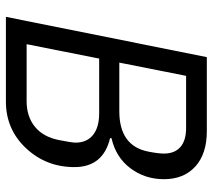

<svg xmlns="http://www.w3.org/2000/svg" viewBox="-56 -682 738 667"><g transform="rotate(90 313.5 -349.0)"><path d="M39 0 179 -698H436Q515 -698 559 -658Q603 -618 603 -549Q603 -483 565 -432.5Q527 -382 461 -367L460 -362Q561 -338 561 -238Q561 -140 495.5 -70Q430 0 333 0ZM134 -72H332Q385 -72 420.5 -100.5Q456 -129 467 -184Q476 -229 476 -242Q476 -281 449.5 -302.5Q423 -324 374 -324H184ZM198 -394H367Q487 -394 507 -494Q514 -529 514 -549Q514 -586 491.5 -606Q469 -626 425 -626H244Z"/></g></svg>

Font: Aneliza
Style: Italic
Weight: 400
Italic angle: -11.31°
Designer: Mike Abbink, Paul van der Laan, Pieter van Rosmalen
Foundry: Bold Monday
Version: Version 3.0